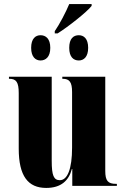

<svg xmlns="http://www.w3.org/2000/svg" viewBox="-20 -913 617 943"><path d="M249 -760V-749H263C313 -780 407 -854 430 -884V-893H320C304 -854 272 -793 249 -760ZM179 -616C204 -616 227 -633 227 -678C227 -724 204 -740 179 -740C155 -740 133 -724 133 -678C133 -633 155 -616 179 -616ZM367 -616C391 -616 413 -633 413 -678C413 -724 391 -740 367 -740C341 -740 320 -724 320 -678C320 -633 341 -616 367 -616ZM207 10C280 10 318 -26 333 -83H335V0H554V-10H550C510 -10 497 -25 497 -74V-536H286V-526H288C321 -526 334 -510 334 -461V-188C334 -83 311 -28 274 -28C244 -28 234 -51 234 -123V-536H24V-526H26C60 -526 72 -509 72 -456V-183C72 -48 118 10 207 10Z"/></svg>

Font: Noto Serif Display ExtraCondensed Black
Style: Regular
Weight: 900
Width: 2
Designer: Monotype Design Team
Foundry: Monotype Imaging Inc.
Version: Version 2.009